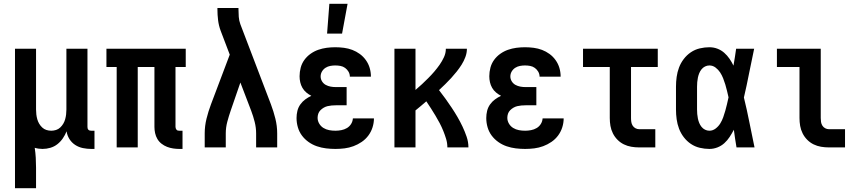

<svg xmlns="http://www.w3.org/2000/svg" viewBox="-20 -777 4540 1012"><path d="M59 215V-520H170V-200Q170 -187 171.5 -174Q173 -161 176.5 -148.5Q180 -136 186.5 -125Q193 -114 202.5 -105Q212 -96 224.5 -92Q237 -88 250 -88Q263 -88 275.5 -92Q288 -96 297.5 -105Q307 -114 313.5 -125Q320 -136 323.5 -148.5Q327 -161 328.5 -174Q330 -187 330 -200V-520H441V-108Q441 -104 442 -100Q443 -96 446 -93Q449 -90 453 -89Q457 -88 461 -88H478V8H461Q439 8 417 3.5Q395 -1 376.5 -13Q358 -25 346 -44Q334 -63 331 -85Q323 -65 311 -47.5Q299 -30 282.5 -17Q266 -4 245.5 2Q225 8 204 8Q194 8 183.5 6.5Q173 5 163 2Q167 28 168.5 54.5Q170 81 170 107V215Z M925 8Q909 8 892.5 5.5Q876 3 860.5 -3Q845 -9 831.5 -19.5Q818 -30 809.5 -44.5Q801 -59 797.5 -75.5Q794 -92 794 -108V-424H706V0H595V-424H541V-520H959V-424H905V-108Q905 -104 906.5 -100Q908 -96 910.5 -93Q913 -90 917 -89Q921 -88 925 -88H942V8Z M1059 0V-74Q1059 -113 1068.5 -151.5Q1078 -190 1092 -227L1191 -489L1143 -615Q1133 -642 1129.5 -670.5Q1126 -699 1126 -728V-735H1237V-728Q1237 -708 1238.5 -688Q1240 -668 1247 -649L1408 -227Q1422 -190 1431.5 -151.5Q1441 -113 1441 -74V0H1330V-74Q1330 -104 1322.5 -134Q1315 -164 1304 -193L1247 -342L1196 -194Q1186 -165 1178 -135Q1170 -105 1170 -74V0Z M1748 8Q1723 8 1698.5 5Q1674 2 1650.5 -6Q1627 -14 1606.5 -28.5Q1586 -43 1571.5 -62.5Q1557 -82 1550 -106Q1543 -130 1543 -155Q1543 -174 1547.5 -192.5Q1552 -211 1563 -226.5Q1574 -242 1589 -253Q1604 -264 1621 -272Q1607 -279 1594.5 -289.5Q1582 -300 1574 -314Q1566 -328 1562.5 -343.5Q1559 -359 1559 -375Q1559 -398 1565 -420.5Q1571 -443 1584.5 -461.5Q1598 -480 1617 -493.5Q1636 -507 1657.5 -514.5Q1679 -522 1701.5 -525Q1724 -528 1747 -528Q1770 -528 1793 -525Q1816 -522 1837 -514Q1858 -506 1876.5 -492.5Q1895 -479 1908.5 -460Q1922 -441 1928.5 -419Q1935 -397 1935 -374V-373H1824Q1824 -387 1817 -399Q1810 -411 1799 -419Q1788 -427 1774.5 -429.5Q1761 -432 1747 -432Q1734 -432 1720.5 -429.5Q1707 -427 1695.5 -419.5Q1684 -412 1677 -400Q1670 -388 1670 -374Q1670 -360 1677.5 -348Q1685 -336 1697 -329.5Q1709 -323 1722.5 -320.5Q1736 -318 1750 -318H1807V-222H1750Q1739 -222 1728 -221Q1717 -220 1706.5 -217.5Q1696 -215 1686.5 -209.5Q1677 -204 1669 -196Q1661 -188 1657.5 -177.5Q1654 -167 1654 -156Q1654 -140 1662.5 -125.5Q1671 -111 1685 -102.5Q1699 -94 1715 -91Q1731 -88 1748 -88Q1763 -88 1779 -91Q1795 -94 1808.5 -102Q1822 -110 1830.5 -123.5Q1839 -137 1840 -153H1951Q1951 -129 1943.5 -105.5Q1936 -82 1921.5 -62.5Q1907 -43 1886.5 -29Q1866 -15 1843 -6.5Q1820 2 1796 5Q1772 8 1748 8ZM1704 -600 1716 -757H1812L1783 -600Z M2059 0V-520H2170V-303Q2188 -318 2204.5 -333.5Q2221 -349 2237.5 -365.5Q2254 -382 2269 -399.5Q2284 -417 2297 -435.5Q2310 -454 2320 -475.5Q2330 -497 2330 -520H2441Q2441 -498 2433 -476.5Q2425 -455 2413 -436Q2401 -417 2387 -399.5Q2373 -382 2358 -365.5Q2343 -349 2327 -333.5Q2311 -318 2294 -302Q2312 -279 2328.5 -256Q2345 -233 2361 -209Q2377 -185 2391.5 -160Q2406 -135 2418 -109.5Q2430 -84 2439.5 -56.5Q2449 -29 2449 0H2338Q2338 -23 2331.5 -44.5Q2325 -66 2316.5 -87Q2308 -108 2297.5 -128Q2287 -148 2275.5 -167Q2264 -186 2252 -205Q2240 -224 2227 -243Q2213 -231 2199 -219Q2185 -207 2170 -195V0Z M2748 8Q2723 8 2698.5 5Q2674 2 2650.5 -6Q2627 -14 2606.5 -28.5Q2586 -43 2571.5 -62.5Q2557 -82 2550 -106Q2543 -130 2543 -155Q2543 -174 2547.5 -192.5Q2552 -211 2563 -226.5Q2574 -242 2589 -253Q2604 -264 2621 -272Q2607 -279 2594.5 -289.5Q2582 -300 2574 -314Q2566 -328 2562.5 -343.5Q2559 -359 2559 -375Q2559 -398 2565 -420.5Q2571 -443 2584.5 -461.5Q2598 -480 2617 -493.5Q2636 -507 2657.5 -514.5Q2679 -522 2701.5 -525Q2724 -528 2747 -528Q2770 -528 2793 -525Q2816 -522 2837 -514Q2858 -506 2876.5 -492.5Q2895 -479 2908.5 -460Q2922 -441 2928.5 -419Q2935 -397 2935 -374V-373H2824Q2824 -387 2817 -399Q2810 -411 2799 -419Q2788 -427 2774.5 -429.5Q2761 -432 2747 -432Q2734 -432 2720.5 -429.5Q2707 -427 2695.5 -419.5Q2684 -412 2677 -400Q2670 -388 2670 -374Q2670 -360 2677.5 -348Q2685 -336 2697 -329.5Q2709 -323 2722.5 -320.5Q2736 -318 2750 -318H2807V-222H2750Q2739 -222 2728 -221Q2717 -220 2706.5 -217.5Q2696 -215 2686.5 -209.5Q2677 -204 2669 -196Q2661 -188 2657.5 -177.5Q2654 -167 2654 -156Q2654 -140 2662.5 -125.5Q2671 -111 2685 -102.5Q2699 -94 2715 -91Q2731 -88 2748 -88Q2763 -88 2779 -91Q2795 -94 2808.5 -102Q2822 -110 2830.5 -123.5Q2839 -137 2840 -153H2951Q2951 -129 2943.5 -105.5Q2936 -82 2921.5 -62.5Q2907 -43 2886.5 -29Q2866 -15 2843 -6.5Q2820 2 2796 5Q2772 8 2748 8Z M3349 0Q3328 0 3307.5 -3.5Q3287 -7 3268.5 -16Q3250 -25 3235 -40Q3220 -55 3210.5 -74Q3201 -93 3197.5 -113.5Q3194 -134 3194 -155V-424H3053V-520H3447V-424H3306V-155Q3306 -144 3307.5 -134Q3309 -124 3314.5 -115Q3320 -106 3329.5 -101Q3339 -96 3349 -96H3434V0Z M3719 8Q3694 8 3668.5 2Q3643 -4 3621.5 -18.5Q3600 -33 3584 -54Q3568 -75 3559 -99Q3550 -123 3546.5 -148.5Q3543 -174 3543 -200V-320Q3543 -346 3546.5 -371.5Q3550 -397 3559 -421Q3568 -445 3584 -466Q3600 -487 3621.5 -501.5Q3643 -516 3668.5 -522Q3694 -528 3719 -528Q3741 -528 3761 -520.5Q3781 -513 3797 -499Q3813 -485 3825 -467.5Q3837 -450 3846 -431Q3850 -454 3853.5 -476Q3857 -498 3860 -520H3955Q3941 -456 3928.5 -391.5Q3916 -327 3901 -263Q3917 -198 3930 -132Q3943 -66 3957 0H3862Q3858 -23 3854.5 -46.5Q3851 -70 3848 -93Q3838 -74 3826 -55.5Q3814 -37 3798 -22.5Q3782 -8 3761.5 0Q3741 8 3719 8ZM3719 -88Q3737 -88 3752 -99.5Q3767 -111 3776.5 -126.5Q3786 -142 3792 -159Q3798 -176 3803 -193.5Q3808 -211 3812 -228.5Q3816 -246 3820 -264Q3816 -281 3812 -298Q3808 -315 3803 -331.5Q3798 -348 3791.5 -364.5Q3785 -381 3775.5 -395.5Q3766 -410 3751.5 -421Q3737 -432 3719 -432Q3707 -432 3696 -426.5Q3685 -421 3677.5 -411.5Q3670 -402 3665.5 -391Q3661 -380 3658.5 -368Q3656 -356 3655 -344Q3654 -332 3654 -320V-200Q3654 -188 3655 -176Q3656 -164 3658.5 -152Q3661 -140 3665.5 -129Q3670 -118 3677.5 -108.5Q3685 -99 3696 -93.5Q3707 -88 3719 -88Z M4349 0Q4328 0 4307.5 -3.5Q4287 -7 4268.5 -16Q4250 -25 4235 -40Q4220 -55 4210.5 -74Q4201 -93 4197.5 -113.5Q4194 -134 4194 -155V-424H4075V-520H4306V-155Q4306 -144 4307.5 -134Q4309 -124 4314.5 -115Q4320 -106 4329.5 -101Q4339 -96 4349 -96H4434V0Z"/></svg>

Font: Iosevka Curly
Style: Bold
Weight: 700
Monospace: yes
Designer: Belleve Invis
Foundry: Belleve Invis
Version: Version 22.1.2; ttfautohint (v1.8.4)